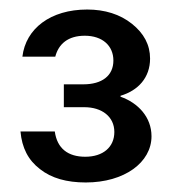

<svg xmlns="http://www.w3.org/2000/svg" viewBox="-20 -730 372 403"><path d="M64 -375C88 -356 120 -347 160 -347C241 -347 298 -389 298 -444C298 -484 270 -514 233 -527V-529C270 -540 295 -567 295 -607C295 -636 282 -660 257 -680C232 -700 200 -710 163 -710C86 -710 34 -670 27 -611H96C103 -638 123 -655 158 -655C195 -655 218 -634 218 -603C218 -571 194 -553 155 -553H114V-505H157C194 -505 220 -485 220 -453C220 -421 196 -401 159 -401C123 -401 100 -418 95 -454H23C26 -420 39 -394 64 -375Z"/></svg>

Font: Poppins
Style: Regular
Weight: 400
Designer: Ninad Kale (Devanagari), Jonny Pinhorn (Latin)
Foundry: Indian Type Foundry
Version: 4.004